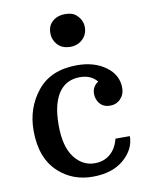

<svg xmlns="http://www.w3.org/2000/svg" viewBox="-85 -807 683 878"><g transform="rotate(-10 257.0 -368.0)"><path d="M43.9 0ZM374 -414.6Q345.7 -448.7 294.9 -448.7Q199.7 -448.7 170.9 -340.3Q161.1 -302.2 161.1 -249Q161.1 -149.9 199.2 -99.6Q237.3 -49.3 294.4 -49.3Q336.4 -49.3 365.7 -73.7Q395 -98.1 406.2 -143.6H473.1Q473.1 -83 419.7 -36.6Q366.2 9.8 274.7 9.8Q183.1 9.8 119.1 -47.4Q43.9 -114.3 43.9 -244.1Q43.9 -350.1 106.7 -427.5Q169.4 -504.9 291 -504.9Q370.6 -504.9 423.8 -466.3Q477.1 -427.7 477.1 -366.7Q477.1 -336.9 457.8 -316.7Q438.5 -296.4 408.7 -296.4Q366.2 -296.4 350.1 -335.9Q345.2 -347.7 345.2 -361.8Q345.2 -395.5 374 -414.6ZM276.9 -592.8Q223.6 -592.8 203.1 -638.7Q196.8 -652.8 196.8 -670.9Q196.8 -705.1 220 -724.9Q243.2 -744.6 276.9 -744.6Q310.5 -744.6 327.1 -730.5Q356.9 -705.1 356.9 -670.7Q356.9 -636.2 333.5 -614.5Q310.1 -592.8 276.9 -592.8Z"/></g></svg>

Font: Arbutus Slab
Style: Regular
Weight: 400
Designer: Karolina Lach
Foundry: Karolina Lach
Version: Version 1.001; ttfautohint (v0.92) -l 10 -r 16 -G 200 -x 7 -